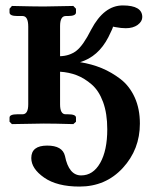

<svg xmlns="http://www.w3.org/2000/svg" viewBox="-20 -456 569 707"><path d="M378.9 -318.8Q341.8 -247.1 274.9 -227.1Q317.9 -220.2 354.5 -205.1Q391.1 -189.9 424.1 -164.6Q457 -139.2 476.1 -97.2Q495.1 -55.2 495.1 -1Q495.1 94.2 432.1 162.6Q369.1 231 272.9 231Q189.9 231 142.6 198Q95.2 165 95.2 126Q95.2 80.1 153.8 80.1Q210 80.1 219.2 118.2Q233.4 189.9 278.8 189.9Q322.8 189.9 348.9 144Q375 98.1 375 20Q375 -38.1 359.6 -80.1Q344.2 -122.1 317.6 -145Q291 -168 262.5 -179Q233.9 -189.9 201.2 -191.9V-71.8Q201.2 -34.7 222.2 -35.2H230Q259.8 -35.2 259.8 -22.9V-7.8L250 1Q180.2 -1 141.1 -1L23.9 1L15.1 -7.8V-22.9Q15.1 -35.2 43.9 -35.2H63Q84 -35.2 84 -71.8V-357.9Q84 -397 63 -397H43.9Q15.1 -397 15.1 -410.2V-423.8L23.9 -434.1Q106 -432.1 141.1 -432.1L250 -434.1L259.8 -423.8V-410.2Q259.8 -397 230 -397H222.2Q201.2 -397 201.2 -359.9V-249Q236.3 -250 261.2 -269Q286.1 -288.1 315.9 -347.2Q362.8 -436 432.1 -436Q503.9 -436 503.9 -393.1Q503.9 -377 487.1 -364.5Q470.2 -352.1 442.9 -352.1Q426.8 -352.1 405.8 -356Q397.9 -357.9 396 -357.9Q397 -355 378.9 -318.8Z"/></svg>

Font: Linux Libertine
Style: Semibold
Weight: 600
Designer: Philipp H. Poll
Foundry: Philipp H. Poll
Version: Version 5.1.2 ; ttfautohint (v0.9)